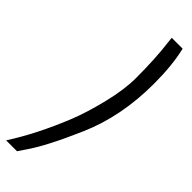

<svg xmlns="http://www.w3.org/2000/svg" viewBox="-299 -760 883 883"><g transform="rotate(45 142.5 -318.0)"><path d="M213.9 -505.9Q213.9 -633.8 202.1 -726.1L199.2 -753.9H270Q291 -667 291 -546.4Q291 -335.4 216.8 -164.6Q142.6 6.3 87.9 84L64.9 118.2H-5.9Q73.2 -4.9 137.2 -164.1Q166 -235.8 189.9 -334Q213.9 -432.1 213.9 -505.9Z"/></g></svg>

Font: TitilliumWeb-Italic
Style: Italic
Weight: 400
Italic angle: -13°
Version: Version 1.001;PS 57.000;hotconv 1.0.70;makeotf.lib2.5.55311